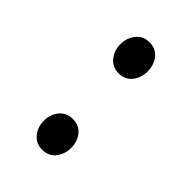

<svg xmlns="http://www.w3.org/2000/svg" viewBox="-143 -477 547 547"><g transform="rotate(45 130.0 -203.5)"><path d="M130 -295Q105 -295 90 -313.5Q75 -332 75 -357Q75 -383 90 -401.5Q105 -420 130 -420Q156 -420 170.5 -401.5Q185 -383 185 -357Q185 -332 170.5 -313.5Q156 -295 130 -295ZM130 13Q105 13 90 -5.5Q75 -24 75 -49Q75 -75 90 -93Q105 -111 130 -111Q156 -111 170.5 -93Q185 -75 185 -49Q185 -24 170.5 -5.5Q156 13 130 13Z"/></g></svg>

Font: Kurewa Gothic CJK TC Regular
Style: Regular
Weight: 400
Designer: Max Yao
Foundry: Max-Everyday
Version: Version 1.071; ttfautohint (v1.8.3)